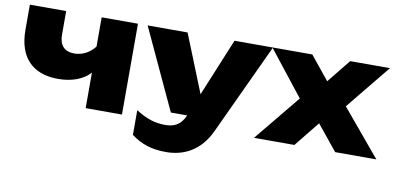

<svg xmlns="http://www.w3.org/2000/svg" viewBox="-71 -792 2461 1193"><g transform="rotate(10 1159.5 -195.5)"><path d="M714 0V-573H485V-388C450 -344 404 -322 356 -322C294 -322 261 -357 261 -424V-573H32V-414C32 -243 121 -149 284 -149C370 -149 442 -176 485 -224V0Z M1024 182C1127 182 1235 138 1298 2L1566 -573H1323L1173 -209L1027 -573H775L1011 -65H1114C1087 -2 1045 17 990 17C922 17 870 -1 803 -43V113C870 162 934 182 1024 182Z M1802 0 1930 -159 2059 0H2319L2075 -292L2304 -573H2053L1934 -425L1814 -573H1562L1785 -290L1547 0Z"/></g></svg>

Font: Bounded ExtBd
Style: Regular
Weight: 800
Designer: Vlad Churkin
Version: Version 3.0